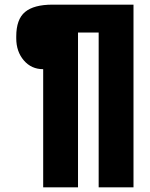

<svg xmlns="http://www.w3.org/2000/svg" viewBox="-20 -727 645 827"><path d="M166 80V-429Q115 -429 82.5 -467Q50 -505 50 -562V-570Q50 -644 88 -675.5Q126 -707 206 -707H555V80H405V-587H316V80Z"/></svg>

Font: Rowdies
Style: Regular
Weight: 400
Designer: Jaikishan Patel
Version: Version 1.000; ttfautohint (v1.8.3)